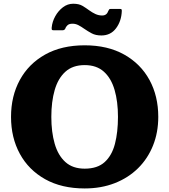

<svg xmlns="http://www.w3.org/2000/svg" viewBox="-20 -1016 928 1053"><path d="M40.5 -375Q40.5 -489 88.8 -577.5Q137 -666 227.5 -716.8Q318 -767.5 444.5 -767.5Q570.5 -767.5 661 -716.8Q751.5 -666 799.8 -577.5Q848 -489 848 -375Q848 -289.5 819.2 -217.8Q790.5 -146 737 -93.2Q683.5 -40.5 609.2 -11.5Q535 17.5 444.5 17.5Q318 17.5 227.5 -33.2Q137 -84 88.8 -172.5Q40.5 -261 40.5 -375ZM261.5 -375Q261.5 -291.5 280 -227.5Q298.5 -163.5 338.8 -127.2Q379 -91 444.5 -91Q514.5 -91 554.2 -127.2Q594 -163.5 610.5 -227.5Q627 -291.5 627 -375Q627 -458.5 608.5 -522.5Q590 -586.5 549.8 -622.8Q509.5 -659 444.5 -659Q379 -659 338.8 -622.8Q298.5 -586.5 280 -522.5Q261.5 -458.5 261.5 -375ZM536 -821.5Q504.5 -821.5 482.8 -833.2Q461 -845 443 -857.5Q425.5 -870 410 -878Q394.5 -886 377.5 -886Q359 -886 349.8 -877.2Q340.5 -868.5 337 -857Q332 -850 323 -850H274Q265.5 -850 264.2 -853.8Q263 -857.5 263.5 -865Q266.5 -897 283 -926.8Q299.5 -956.5 325 -976Q350.5 -995.5 381.5 -995.5Q413 -995.5 432.2 -984Q451.5 -972.5 469 -959.5Q485.5 -947.5 503.2 -939.2Q521 -931 540.5 -931Q565.5 -931 574 -956Q577 -961 578.5 -964Q580 -967 587 -967H638.5Q645 -967 646.5 -964.5Q648 -962 648 -956Q646 -900.5 616.5 -861Q587 -821.5 536 -821.5Z"/></svg>

Font: Besley* Heavy
Style: Regular
Weight: 800
Designer: Owen Earl
Foundry: indestructible type*
Version: Version 3.000; ttfautohint (v1.8.3)